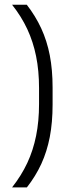

<svg xmlns="http://www.w3.org/2000/svg" viewBox="-20 -696 324 836"><path d="M150 -312.5Q150 -388 137.2 -451Q124.5 -514 98.8 -569.2Q73 -624.5 32.5 -675.5H96.5Q134.5 -626.5 159.5 -572.5Q184.5 -518.5 196.8 -455.2Q209 -392 209 -314.5V-241Q209 -163 196.8 -99.5Q184.5 -36 159.8 17.8Q135 71.5 97 120H32.5Q73 68.5 98.8 13.5Q124.5 -41.5 137.2 -104.8Q150 -168 150 -243Z"/></svg>

Font: Anek Tamil Light
Style: Regular
Weight: 300
Designer: Aadarsh Rajan (Tamil), Yesha Goshar (Latin)
Foundry: Ek Type
Version: Version 1.003